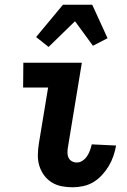

<svg xmlns="http://www.w3.org/2000/svg" viewBox="-20 -786 540 814"><path d="M288 8Q264 8 241 3.5Q218 -1 199 -13Q180 -25 166.5 -43.5Q153 -62 146.5 -84Q140 -106 140.5 -130.5Q141 -155 145 -179L184 -415H78L79 -520H327L268 -162Q266 -150 266 -138.5Q266 -127 270.5 -117.5Q275 -108 284.5 -102.5Q294 -97 306 -97Q319 -97 330.5 -105Q342 -113 349.5 -124.5Q357 -136 361.5 -148.5Q366 -161 369 -174L472 -169V-168Q468 -146 460.5 -124Q453 -102 441 -82Q429 -62 412.5 -44Q396 -26 376 -14Q356 -2 333 3Q310 8 288 8ZM186 -587 133 -629 247 -766H371L436 -624L374 -592L298 -696Z"/></svg>

Font: Iosevka Extrabold
Style: Italic
Weight: 800
Italic angle: -9°
Monospace: yes
Designer: Belleve Invis
Foundry: Belleve Invis
Version: Version 32.5.0; ttfautohint (v1.8.4)